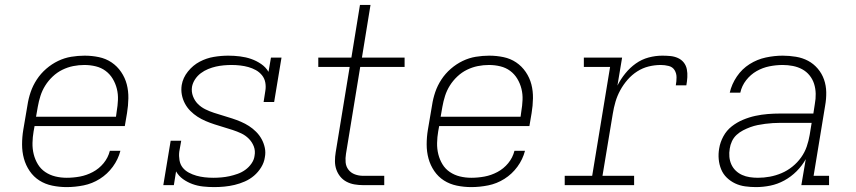

<svg xmlns="http://www.w3.org/2000/svg" viewBox="-20 -755 3490 783"><path d="M252 8Q222 8 193 2Q164 -4 140.5 -19Q117 -34 101 -57.5Q85 -81 77.5 -108.5Q70 -136 70 -166Q70 -196 75 -226L92 -326Q96 -353 105 -379.5Q114 -406 130 -430.5Q146 -455 168.5 -474.5Q191 -494 217 -506.5Q243 -519 270.5 -523.5Q298 -528 325 -528Q355 -528 383.5 -522Q412 -516 435 -500.5Q458 -485 474 -461.5Q490 -438 497 -411Q504 -384 503.5 -354Q503 -324 498 -294L489 -241H121L117 -219Q113 -196 112.5 -172Q112 -148 117.5 -126Q123 -104 134.5 -85Q146 -66 164.5 -53.5Q183 -41 205.5 -35.5Q228 -30 252 -30Q279 -30 306 -35Q333 -40 358.5 -53.5Q384 -67 402.5 -89.5Q421 -112 428 -140H471Q462 -105 440 -75Q418 -45 387 -25.5Q356 -6 321 1Q286 8 252 8ZM453 -279 456 -301Q460 -324 461 -347.5Q462 -371 456.5 -393Q451 -415 439.5 -434Q428 -453 410.5 -466Q393 -479 370.5 -484.5Q348 -490 324 -490Q301 -490 278.5 -485.5Q256 -481 234.5 -470.5Q213 -460 195 -443Q177 -426 164.5 -406Q152 -386 145 -364Q138 -342 134 -319L127 -279Z M853 8Q830 8 807.5 5.5Q785 3 764.5 -4.5Q744 -12 726.5 -24.5Q709 -37 698 -56L689 0H646L676 -181H719L711 -136Q709 -119 712 -101.5Q715 -84 725 -71.5Q735 -59 750 -51Q765 -43 781 -38.5Q797 -34 814.5 -32Q832 -30 850 -30Q866 -30 883 -31.5Q900 -33 916 -36.5Q932 -40 949 -46Q966 -52 980.5 -62.5Q995 -73 1005.5 -88Q1016 -103 1018 -119Q1022 -140 1015 -158Q1008 -176 994.5 -189.5Q981 -203 964 -211Q947 -219 928.5 -225Q910 -231 891.5 -236.5Q873 -242 854.5 -248Q836 -254 818.5 -261.5Q801 -269 785.5 -279Q770 -289 756.5 -302.5Q743 -316 734 -333Q725 -350 721.5 -369Q718 -388 721 -408Q726 -438 746.5 -463.5Q767 -489 794.5 -503.5Q822 -518 852 -523Q882 -528 911 -528Q935 -528 959 -525Q983 -522 1004.5 -514.5Q1026 -507 1045 -494Q1064 -481 1075 -462L1085 -520H1128L1098 -339H1055L1062 -384Q1065 -401 1062 -418Q1059 -435 1048.5 -448Q1038 -461 1023.5 -469Q1009 -477 993 -481.5Q977 -486 959.5 -488Q942 -490 925 -490Q909 -490 892.5 -488.5Q876 -487 860.5 -483.5Q845 -480 829 -473.5Q813 -467 799 -456.5Q785 -446 775.5 -431.5Q766 -417 763 -401Q760 -381 767 -362.5Q774 -344 787 -331Q800 -318 817 -309.5Q834 -301 852.5 -295Q871 -289 889.5 -283.5Q908 -278 926.5 -272Q945 -266 962.5 -258.5Q980 -251 995.5 -241Q1011 -231 1024.5 -217.5Q1038 -204 1047 -187.5Q1056 -171 1060 -152Q1064 -133 1060 -113Q1057 -92 1045 -72.5Q1033 -53 1016 -38.5Q999 -24 978.5 -15Q958 -6 937 -1Q916 4 895 6Q874 8 853 8Z M1461 0Q1443 0 1425.5 -3Q1408 -6 1393 -14Q1378 -22 1367.5 -35Q1357 -48 1351.5 -64Q1346 -80 1346 -98Q1346 -116 1349 -134L1406 -482H1278V-520H1413L1448 -735H1491L1456 -520H1630V-482H1449L1391 -128Q1388 -110 1389.5 -93Q1391 -76 1401 -63Q1411 -50 1427 -44Q1443 -38 1461 -38H1547V0Z M1902 8Q1872 8 1843 2Q1814 -4 1790.5 -19Q1767 -34 1751 -57.5Q1735 -81 1727.5 -108.5Q1720 -136 1720 -166Q1720 -196 1725 -226L1742 -326Q1746 -353 1755 -379.5Q1764 -406 1780 -430.5Q1796 -455 1818.5 -474.5Q1841 -494 1867 -506.5Q1893 -519 1920.5 -523.5Q1948 -528 1975 -528Q2005 -528 2033.5 -522Q2062 -516 2085 -500.5Q2108 -485 2124 -461.5Q2140 -438 2147 -411Q2154 -384 2153.5 -354Q2153 -324 2148 -294L2139 -241H1771L1767 -219Q1763 -196 1762.5 -172Q1762 -148 1767.5 -126Q1773 -104 1784.5 -85Q1796 -66 1814.5 -53.5Q1833 -41 1855.5 -35.5Q1878 -30 1902 -30Q1929 -30 1956 -35Q1983 -40 2008.5 -53.5Q2034 -67 2052.5 -89.5Q2071 -112 2078 -140H2121Q2112 -105 2090 -75Q2068 -45 2037 -25.5Q2006 -6 1971 1Q1936 8 1902 8ZM2103 -279 2106 -301Q2110 -324 2111 -347.5Q2112 -371 2106.5 -393Q2101 -415 2089.5 -434Q2078 -453 2060.5 -466Q2043 -479 2020.5 -484.5Q1998 -490 1974 -490Q1951 -490 1928.5 -485.5Q1906 -481 1884.5 -470.5Q1863 -460 1845 -443Q1827 -426 1814.5 -406Q1802 -386 1795 -364Q1788 -342 1784 -319L1777 -279Z M2283 0V-38H2395L2468 -482H2361V-520H2517L2498 -406Q2511 -432 2530 -455.5Q2549 -479 2573 -496Q2597 -513 2625 -520.5Q2653 -528 2681 -528Q2697 -528 2713.5 -526.5Q2730 -525 2744.5 -518.5Q2759 -512 2768.5 -500Q2778 -488 2781 -472.5Q2784 -457 2783 -440Q2782 -423 2779 -407H2736Q2739 -423 2739 -439.5Q2739 -456 2731 -469Q2723 -482 2707 -486Q2691 -490 2675 -490Q2650 -490 2625.5 -484Q2601 -478 2579 -464Q2557 -450 2539.5 -430Q2522 -410 2509.5 -387Q2497 -364 2490 -340Q2483 -316 2479 -291L2437 -38H2566V0Z M3063 8Q3041 8 3019 5Q2997 2 2978 -7Q2959 -16 2944 -30.5Q2929 -45 2921 -64.5Q2913 -84 2911 -106Q2909 -128 2913 -150Q2917 -175 2930 -199Q2943 -223 2964 -239.5Q2985 -256 3010 -266.5Q3035 -277 3060.5 -282.5Q3086 -288 3111.5 -290Q3137 -292 3162 -292H3297L3303 -331Q3307 -352 3306.5 -373Q3306 -394 3300 -413Q3294 -432 3281.5 -447.5Q3269 -463 3251.5 -472.5Q3234 -482 3213.5 -486Q3193 -490 3172 -490Q3145 -490 3117.5 -484.5Q3090 -479 3065.5 -465Q3041 -451 3023 -428Q3005 -405 2999 -377H2956Q2964 -412 2985 -443Q3006 -474 3037 -493.5Q3068 -513 3103 -520.5Q3138 -528 3172 -528Q3199 -528 3226 -523.5Q3253 -519 3275.5 -507Q3298 -495 3315 -475Q3332 -455 3340.5 -430.5Q3349 -406 3349.5 -379Q3350 -352 3345 -324L3298 -38H3361V0H3248L3266 -106Q3251 -79 3228.5 -56.5Q3206 -34 3178.5 -19Q3151 -4 3121.5 2Q3092 8 3063 8ZM3071 -30Q3095 -30 3119.5 -34.5Q3144 -39 3167.5 -49Q3191 -59 3211.5 -75.5Q3232 -92 3247 -113Q3262 -134 3270 -157.5Q3278 -181 3282 -205L3290 -254H3162Q3147 -254 3131.5 -253Q3116 -252 3100.5 -250Q3085 -248 3070 -245Q3055 -242 3040 -236.5Q3025 -231 3010.5 -223.5Q2996 -216 2984 -205Q2972 -194 2965 -179Q2958 -164 2956 -149Q2953 -132 2954.5 -115.5Q2956 -99 2962.5 -84.5Q2969 -70 2980.5 -59Q2992 -48 3006.5 -41.5Q3021 -35 3037.5 -32.5Q3054 -30 3071 -30Z"/></svg>

Font: Iosevka Etoile XLtObl
Style: Regular
Weight: 200
Italic angle: -9°
Designer: Belleve Invis
Foundry: Belleve Invis
Version: Version 15.5.2; ttfautohint (v1.8.4)